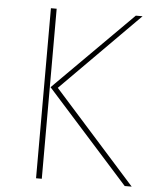

<svg xmlns="http://www.w3.org/2000/svg" viewBox="-50 -724 611 766"><g transform="rotate(5 255.0 -340.5)"><path d="M146 0H123V-681H146ZM178 -367 506 0H478L149 -367L463 -681H490Z"/></g></svg>

Font: Fira Sans Thin
Style: Regular
Weight: 100
Designer: bBox Type GmbH & Carrois Corporate GbR & Edenspiekermann AG
Foundry: bBox Type GmbH & Carrois Corporate GbR & Edenspiekermann AG
Version: Version 4.301